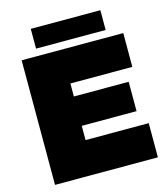

<svg xmlns="http://www.w3.org/2000/svg" viewBox="-124 -947 905 1042"><g transform="rotate(-15 329.0 -426.0)"><path d="M55 0V-700H626V-510H278V-437H586V-272H278V-192H633V0ZM147 -741V-852H538V-741Z"/></g></svg>

Font: REM Medium Black
Style: Regular
Weight: 900
Version: Version 1.005;gftools[0.9.28]